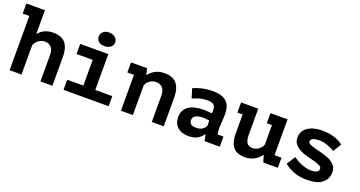

<svg xmlns="http://www.w3.org/2000/svg" viewBox="-41 -1330 3682 1964"><g transform="rotate(20 1800.0 -348.5)"><path d="M0 -700H202V-444H206Q230 -476 270 -495Q310 -514 364 -514Q402 -514 434 -504Q466 -494 489 -471Q512 -448 525 -408.5Q538 -369 538 -311V0H408V-284Q408 -345 382 -372Q356 -399 314 -399Q277 -399 246 -376.5Q215 -354 202 -319V0H72V-590H0Z M659 -110H835V-390H659V-500H965V-110H1150V0H659ZM811 -636Q811 -667 834 -689Q857 -711 898 -711Q940 -711 965 -689Q990 -667 990 -636Q990 -604 965 -583.5Q940 -563 898 -563Q857 -563 834 -583.5Q811 -604 811 -636Z M1212 -500H1387L1402 -434H1406Q1429 -466 1472 -490Q1515 -514 1575 -514Q1612 -514 1644.5 -504Q1677 -494 1700 -471Q1723 -448 1736.5 -408.5Q1750 -369 1750 -311V0H1620V-284Q1620 -345 1592.5 -372Q1565 -399 1523 -399Q1486 -399 1455.5 -377.5Q1425 -356 1414 -324V0H1284V-390H1212Z M1890 -466Q1930 -484 1982.5 -497Q2035 -510 2107 -510Q2159 -510 2195.5 -497.5Q2232 -485 2254.5 -462Q2277 -439 2287 -407Q2297 -375 2297 -335Q2297 -284 2293.5 -248Q2290 -212 2290 -184Q2290 -163 2292 -137Q2294 -123 2295 -110H2360V0H2194L2181 -68H2176Q2156 -37 2119 -14.5Q2082 8 2019 8Q1944 8 1900 -32Q1856 -72 1856 -138Q1856 -180 1871.5 -210.5Q1887 -241 1916.5 -260.5Q1946 -280 1987.5 -289.5Q2029 -299 2080 -299Q2098 -299 2118 -297Q2138 -295 2167 -293Q2169 -303 2169 -313V-332Q2169 -370 2147 -386.5Q2125 -403 2082 -403Q2031 -403 1990 -390Q1949 -377 1921 -364ZM2061 -99Q2109 -99 2133 -116.5Q2157 -134 2168 -154V-214Q2158 -216 2138 -218.5Q2118 -221 2095 -221Q2076 -221 2057 -217.5Q2038 -214 2023 -206.5Q2008 -199 1999 -187Q1990 -175 1990 -158Q1990 -130 2006.5 -114.5Q2023 -99 2061 -99Z M2730 -500H2916V-152Q2916 -131 2916 -110H2992V0H2834L2811 -74H2807Q2784 -36 2738 -11Q2692 14 2636 14Q2598 14 2566.5 4Q2535 -6 2513 -29Q2491 -52 2479 -91Q2467 -130 2467 -189V-390H2410V-500H2597V-216Q2597 -155 2616.5 -128Q2636 -101 2678 -101Q2715 -101 2744.5 -123Q2774 -145 2786 -177V-390H2730Z M3402 -138Q3402 -158 3377.5 -170Q3353 -182 3317 -192Q3281 -202 3238 -212.5Q3195 -223 3159 -241.5Q3123 -260 3098.5 -288.5Q3074 -317 3074 -362Q3074 -399 3090.5 -427Q3107 -455 3135.5 -474.5Q3164 -494 3203.5 -504Q3243 -514 3289 -514Q3338 -514 3375 -507Q3412 -500 3439.5 -490Q3467 -480 3486.5 -467.5Q3506 -455 3520 -445L3465 -356Q3450 -365 3430.5 -374.5Q3411 -384 3389.5 -392Q3368 -400 3344.5 -405Q3321 -410 3298 -410Q3256 -410 3230 -399Q3204 -388 3204 -365Q3204 -347 3228.5 -336Q3253 -325 3289 -315.5Q3325 -306 3368 -295Q3411 -284 3447 -266.5Q3483 -249 3507.5 -221Q3532 -193 3532 -149Q3532 -73 3476.5 -29.5Q3421 14 3312 14Q3226 14 3163.5 -11.5Q3101 -37 3063 -71L3123 -165Q3136 -154 3157.5 -140.5Q3179 -127 3206 -116Q3233 -105 3263.5 -97.5Q3294 -90 3324 -90Q3356 -90 3379 -101Q3402 -112 3402 -138Z"/></g></svg>

Font: PT Mono
Style: Bold
Weight: 700
Monospace: yes
Designer: A.Korolkova, I.Chaeva
Foundry: ParaType Ltd
Version: Version 1.000 OFL